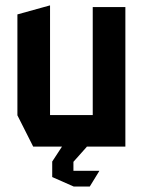

<svg xmlns="http://www.w3.org/2000/svg" viewBox="-20 -539 525 706"><path d="M321 0V-513H441V0H322ZM102 0 44 -115V-116H321V0ZM44 -116V-486L163 -519H164V-116ZM172 56V55L208 0H299V1L250 56ZM249 146 172 112V56H250V146ZM250 147V89H345V90L310 147Z"/></svg>

Font: Foldit Medium
Style: Regular
Weight: 500
Version: Version 1.003